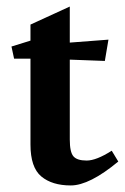

<svg xmlns="http://www.w3.org/2000/svg" viewBox="-20 -550 382 586"><path d="M193 -124Q193 -86 204 -73Q215 -60 244.5 -60Q274 -60 321 -90L341 -57Q253 16 196 16Q139 16 106 -11.5Q73 -39 73 -109V-371H23L15 -408L73 -426V-475L193 -530V-420L311 -429L300 -364L193 -368Z"/></svg>

Font: Buenard
Style: Bold
Weight: 700
Foundry: FontFuror
Version: Version 1.002 2011